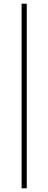

<svg xmlns="http://www.w3.org/2000/svg" viewBox="-20 -766 262 1040"><path d="M97 254V-746H125V254Z"/></svg>

Font: Newsreader 36pt ExtraLight
Style: Regular
Weight: 250
Designer: Hugues Gentile
Foundry: Production Type
Version: Version 1.003